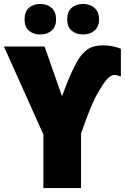

<svg xmlns="http://www.w3.org/2000/svg" viewBox="-20 -949 630 969"><path d="M293 -463 205 -714H0L199 -270V0H389V-275Q412 -343 436.5 -402.5Q461 -462 487 -502Q527 -571 558 -571Q566 -571 575 -568Q584 -565 590 -563V-703Q548 -720 500 -720Q450 -720 420 -698.5Q390 -677 366 -633Q342 -588 326 -549Q310 -510 293 -463ZM319 -851Q319 -814 341.5 -794.5Q364 -775 399 -775Q434 -775 457 -794.5Q480 -814 480 -851Q480 -889 457 -909Q434 -929 399 -929Q364 -929 341.5 -909.5Q319 -890 319 -851ZM104 -851Q104 -813 126 -794Q148 -775 183 -775Q218 -775 240.5 -794.5Q263 -814 263 -851Q263 -889 240.5 -909Q218 -929 183 -929Q148 -929 126 -909.5Q104 -890 104 -851Z"/></svg>

Font: Noto Sans Display SemiCondensed Black
Style: Regular
Weight: 900
Width: 4
Designer: Monotype Design Team
Foundry: Monotype Imaging Inc.
Version: Version 1.900